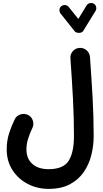

<svg xmlns="http://www.w3.org/2000/svg" viewBox="-20 -973 678 1270"><path d="M601.1 -948.2Q612.8 -940.9 616 -926.8Q619.1 -912.6 611.8 -900.4L530.8 -769Q522.9 -755.9 502.9 -755.6Q482.9 -755.4 474.1 -766.1L380.4 -883.8Q372.1 -894.5 373.5 -909.2Q375 -923.8 386.2 -932.6Q397 -940.9 411.6 -939.5Q426.3 -938 434.6 -926.8L498 -847.7L552.7 -937Q560.1 -948.7 574.5 -952.1Q588.9 -955.6 601.1 -948.2ZM24.4 15.1Q24.4 -42.5 40.3 -91.8Q56.2 -141.1 77.6 -184.1Q89.4 -208 115.2 -216.1Q141.1 -224.1 165 -212.9Q189 -201.2 197.3 -175.3Q205.6 -149.4 193.8 -125.5Q178.7 -94.7 166.7 -57.9Q154.8 -21 154.8 15.1Q154.8 75.7 193.4 110.8Q231.9 146 301.8 146Q398.9 146 434.1 90.6Q469.2 35.2 469.2 -72.3Q469.2 -196.8 462.6 -320.6Q456.1 -444.3 445.8 -586.9Q443.8 -613.8 461.4 -634Q479 -654.3 505.9 -656.2Q532.7 -657.7 553 -640.1Q573.2 -622.6 575.2 -595.7Q585.4 -453.1 592.5 -327.1Q599.6 -201.2 599.6 -72.3Q599.6 -8.8 584 53.2Q568.4 115.2 533.7 165.5Q499 215.8 441.9 246.1Q384.8 276.4 301.8 276.4Q226.6 276.4 163.6 243.7Q100.6 210.9 62.5 152.1Q24.4 93.3 24.4 15.1Z"/></svg>

Font: Mikhak Bold
Style: Regular
Weight: 700
Designer: Amin Abedi
Version: Version 3.3